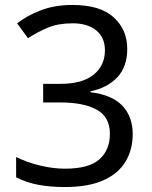

<svg xmlns="http://www.w3.org/2000/svg" viewBox="-20 -744 612 774"><path d="M493 -547Q493 -475 453 -432.5Q413 -390 345 -376V-372Q431 -362 473 -318Q515 -274 515 -203Q515 -141 486 -92.5Q457 -44 396.5 -17Q336 10 241 10Q185 10 137 1.5Q89 -7 45 -29V-111Q90 -89 142 -76.5Q194 -64 242 -64Q338 -64 380.5 -101.5Q423 -139 423 -205Q423 -272 370.5 -301.5Q318 -331 223 -331H154V-406H224Q312 -406 357.5 -443Q403 -480 403 -541Q403 -593 368 -621.5Q333 -650 273 -650Q215 -650 174 -633Q133 -616 93 -590L49 -650Q87 -680 143.5 -702Q200 -724 272 -724Q384 -724 438.5 -674Q493 -624 493 -547Z"/></svg>

Font: Noto Sans Mandaic
Style: Regular
Weight: 400
Designer: Monotype Design Team
Foundry: Monotype Imaging Inc.
Version: Version 2.002; ttfautohint (v1.8.4.7-5d5b)